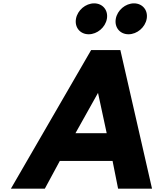

<svg xmlns="http://www.w3.org/2000/svg" viewBox="-20 -1123 970 1143"><path d="M777.5 -1103C726.5 -1103 678.3 -1062 669.3 -1011C660.3 -960 694 -919 745 -919C796 -919 844.3 -960 853.3 -1011C862.3 -1062 828.5 -1103 777.5 -1103ZM540.5 -1103C489.5 -1103 441.3 -1062 432.3 -1011C423.3 -960 457 -919 508 -919C559 -919 607.3 -960 616.3 -1011C625.3 -1062 591.5 -1103 540.5 -1103ZM696.5 -825H522.5L45 0H247L336.1 -165H650.1L683 0H885ZM615.2 -330H429.2L563.5 -570Z"/></svg>

Font: Hussar Wysoki
Style: Obl
Weight: 700
Foundry: Cannot Into Space Fonts
Version: Version 0.92